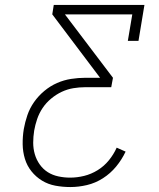

<svg xmlns="http://www.w3.org/2000/svg" viewBox="-20 -755 640 775"><path d="M264 0Q233 0 203.5 -5.5Q174 -11 149.5 -26Q125 -41 107 -63.5Q89 -86 80.5 -114Q72 -142 71.5 -172.5Q71 -203 76 -234Q81 -262 90.5 -290Q100 -318 117.5 -343Q135 -368 159 -388Q183 -408 210.5 -420Q238 -432 267 -436.5Q296 -441 324 -441H384L191 -697L197 -735H563L539 -590H496L514 -697H242L436 -441L429 -403H323Q300 -403 276 -399Q252 -395 229.5 -384.5Q207 -374 186.5 -357Q166 -340 152 -319Q138 -298 130 -274.5Q122 -251 118 -228Q114 -203 114 -179Q114 -155 120.5 -132.5Q127 -110 140.5 -91Q154 -72 173 -60Q192 -48 215.5 -43Q239 -38 263 -38Q291 -38 319.5 -45Q348 -52 374 -68Q400 -84 419.5 -108Q439 -132 451 -159L487 -143Q472 -111 449 -83Q426 -55 395.5 -35.5Q365 -16 331 -8Q297 0 264 0Z"/></svg>

Font: Iosevka Etoile Extralight
Style: Italic
Weight: 200
Italic angle: -9°
Designer: Belleve Invis
Foundry: Belleve Invis
Version: Version 22.1.2; ttfautohint (v1.8.4)